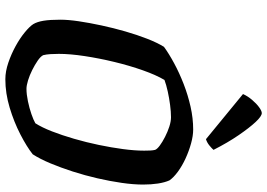

<svg xmlns="http://www.w3.org/2000/svg" viewBox="-164 -860 1023 736"><g transform="rotate(90 348.0 -491.5)"><path d="M283 0Q253 0 219.5 -11.5Q186 -23 156 -39.5Q126 -56 103.5 -74.5Q81 -93 72 -107Q63 -122 59 -146.5Q55 -171 55 -211Q55 -241 61 -281.5Q67 -322 77 -368.5Q87 -415 100 -460Q113 -505 128 -543.5Q143 -582 159 -608Q185 -627 222 -647Q259 -667 301.5 -683.5Q344 -700 388.5 -710Q433 -720 476 -720Q500 -720 529 -712Q558 -704 586.5 -691Q615 -678 637.5 -661.5Q660 -645 671 -629Q679 -611 683 -585Q687 -559 687 -528Q687 -491 680.5 -446Q674 -401 663 -353Q652 -305 637 -258.5Q622 -212 605.5 -172.5Q589 -133 571 -105Q542 -82 494.5 -57.5Q447 -33 392 -16.5Q337 0 283 0ZM320 -81Q341 -81 367.5 -86.5Q394 -92 417 -100Q440 -108 452 -115Q468 -140 483 -178.5Q498 -217 511.5 -263.5Q525 -310 535 -358Q545 -406 551 -451Q557 -496 557 -532Q557 -544 556.5 -555Q556 -566 554 -574Q551 -582 537.5 -592Q524 -602 504.5 -612Q485 -622 465 -628.5Q445 -635 429 -635Q408 -635 381.5 -631.5Q355 -628 330 -622.5Q305 -617 286 -610Q267 -578 249 -527Q231 -476 217 -418Q203 -360 194.5 -304Q186 -248 186 -205Q186 -188 187 -172.5Q188 -157 191 -145Q196 -135 212 -124Q228 -113 248 -103Q268 -93 287.5 -87Q307 -81 320 -81ZM513 -769 340 -911Q348 -929 362.5 -946Q377 -963 391 -973Q405 -983 413 -983Q425 -983 447 -959.5Q469 -936 497.5 -894.5Q526 -853 554 -798Q549 -792 537.5 -782.5Q526 -773 513 -769Z"/></g></svg>

Font: Texturina 12pt
Style: Bold Italic
Weight: 700
Italic angle: -11°
Designer: Guillermo Torres Carreño
Foundry: Omnibus-Type
Version: Version 1.002